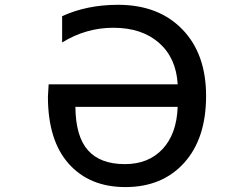

<svg xmlns="http://www.w3.org/2000/svg" viewBox="-20 -761 1040 792"><path d="M712.9 -320.3H291Q292 -198.2 342.8 -141.1Q393.6 -84 495.1 -84Q592.8 -84 650.9 -146.5Q709 -209 712.9 -320.3ZM830.1 -365.2Q830.1 -189.5 739.7 -89.4Q649.4 10.7 497.1 10.7Q349.6 10.7 263.7 -85.4Q177.7 -181.6 177.7 -362.3Q177.7 -367.2 180.7 -413.1H712.9Q707 -521.5 636.2 -584Q565.4 -646.5 447.3 -646.5Q335 -646.5 236.3 -585.9V-694.3Q338.9 -741.2 466.8 -741.2Q633.8 -741.2 731.9 -640.1Q830.1 -539.1 830.1 -365.2Z"/></svg>

Font: Gen Shin Gothic Monospace Medium
Style: Regular
Weight: 500
Designer: [Source Han Sans]
Ryoko NISHIZUKA  (kana & ideographs); Paul D. Hunt (Latin, Greek & Cyrillic); Wenlong ZHANG  (bopomofo
Version: Version 1.002.20150607